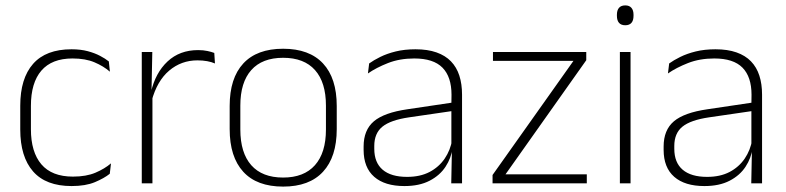

<svg xmlns="http://www.w3.org/2000/svg" viewBox="-20 -679 2910 711"><path d="M245 10Q150 10 102.5 -44.2Q55 -98.5 55 -199.5V-287.5Q55 -388.5 102.5 -442.5Q150 -496.5 245 -496.5Q278.5 -496.5 304.8 -489.5Q331 -482.5 350.5 -472.2Q370 -462 383 -451.5L387 -413.5Q363.5 -434 330 -448.2Q296.5 -462.5 248.5 -462.5Q172 -462.5 133.2 -417.5Q94.5 -372.5 94.5 -287V-200.5Q94.5 -116 133.2 -70.5Q172 -25 250 -25Q299.5 -25 333.5 -39.5Q367.5 -54 391 -74L386.5 -35.5Q366 -19 331.5 -4.5Q297 10 245 10Z M541.5 -305 528.5 -334 539 -337.5Q555.5 -409.5 600.5 -451.5Q645.5 -493.5 713.5 -493.5Q733 -493.5 748 -490.2Q763 -487 773.5 -483L776 -444Q763.5 -449.5 747 -452.5Q730.5 -455.5 711 -455.5Q651.5 -455.5 606.5 -417.5Q561.5 -379.5 541.5 -305ZM544.5 0H505V-486.5H544L541 -338L544.5 -334.5Z M1028.5 12Q931 12 880.8 -43Q830.5 -98 830.5 -201V-286.5Q830.5 -389.5 881 -444Q931.5 -498.5 1028.5 -498.5Q1125.5 -498.5 1176.2 -444Q1227 -389.5 1227 -286.5V-201Q1227 -98 1176.2 -43Q1125.5 12 1028.5 12ZM1028.5 -21.5Q1105.5 -21.5 1146.2 -67.2Q1187 -113 1187 -199.5V-288Q1187 -374 1146.5 -419.5Q1106 -465 1028.5 -465Q951 -465 910.5 -419.5Q870 -374 870 -288V-199.5Q870 -113 910.5 -67.2Q951 -21.5 1028.5 -21.5Z M1691 0H1651L1653.5 -125L1651.5 -131.5V-290L1652 -328Q1652 -394.5 1618.5 -428.5Q1585 -462.5 1514 -462.5Q1460 -462.5 1416.8 -445.5Q1373.5 -428.5 1342.5 -407L1347 -444Q1363.5 -456 1388.2 -468.2Q1413 -480.5 1445.5 -488.5Q1478 -496.5 1518.5 -496.5Q1563.5 -496.5 1596.2 -485Q1629 -473.5 1650 -451.8Q1671 -430 1681 -399Q1691 -368 1691 -328.5ZM1477.5 10Q1405 10 1365.8 -24.2Q1326.5 -58.5 1326.5 -124V-136.5Q1326.5 -197.5 1364.5 -229.8Q1402.5 -262 1489.5 -274.5L1661 -300L1663 -269L1495 -244.5Q1426.5 -234.5 1396.2 -210Q1366 -185.5 1366 -138.5V-128Q1366 -77 1397 -50.5Q1428 -24 1487.5 -24Q1536 -24 1570.8 -42.2Q1605.5 -60.5 1626.8 -91.8Q1648 -123 1654.5 -162L1665 -131H1656Q1651 -94 1630 -61.8Q1609 -29.5 1571 -9.8Q1533 10 1477.5 10Z M1852 -33.5H2153V0H1804V-31L2103.5 -453.5H1805.5V-486.5H2151V-456Z M2315 0H2275.5V-486.5H2315ZM2295.5 -585.5Q2280 -585.5 2272.2 -594.5Q2264.5 -603.5 2264.5 -620.5V-624.5Q2264.5 -641 2272.2 -650Q2280 -659 2295.5 -659Q2310.5 -659 2318.2 -650Q2326 -641 2326 -624.5V-620.5Q2326 -603 2318.2 -594.2Q2310.5 -585.5 2295.5 -585.5Z M2802 0H2762L2764.5 -125L2762.5 -131.5V-290L2763 -328Q2763 -394.5 2729.5 -428.5Q2696 -462.5 2625 -462.5Q2571 -462.5 2527.8 -445.5Q2484.5 -428.5 2453.5 -407L2458 -444Q2474.5 -456 2499.2 -468.2Q2524 -480.5 2556.5 -488.5Q2589 -496.5 2629.5 -496.5Q2674.5 -496.5 2707.2 -485Q2740 -473.5 2761 -451.8Q2782 -430 2792 -399Q2802 -368 2802 -328.5ZM2588.5 10Q2516 10 2476.8 -24.2Q2437.5 -58.5 2437.5 -124V-136.5Q2437.5 -197.5 2475.5 -229.8Q2513.5 -262 2600.5 -274.5L2772 -300L2774 -269L2606 -244.5Q2537.5 -234.5 2507.2 -210Q2477 -185.5 2477 -138.5V-128Q2477 -77 2508 -50.5Q2539 -24 2598.5 -24Q2647 -24 2681.8 -42.2Q2716.5 -60.5 2737.8 -91.8Q2759 -123 2765.5 -162L2776 -131H2767Q2762 -94 2741 -61.8Q2720 -29.5 2682 -9.8Q2644 10 2588.5 10Z"/></svg>

Font: Anek Kannada Medium ExtraLight
Style: Regular
Weight: 250
Version: Version 1.003